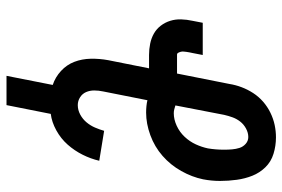

<svg xmlns="http://www.w3.org/2000/svg" viewBox="-159 -563 868 590"><g transform="rotate(90 275.0 -268.0)"><path d="M213 146 241 4Q217 -4 198 -21.5Q179 -39 170 -62.5Q161 -86 160.5 -113Q160 -140 165 -167L190 -292H149Q131 -292 114 -295.5Q97 -299 83 -307Q69 -315 59 -328Q49 -341 44 -357Q39 -373 39.5 -390.5Q40 -408 44 -426L50 -457H149L143 -426Q142 -421 141 -416.5Q140 -412 139.5 -407.5Q139 -403 138.5 -398.5Q138 -394 139 -390Q140 -386 142 -382Q144 -378 148 -378H206L238 -539Q241 -558 248 -576.5Q255 -595 266 -612Q277 -629 292.5 -642.5Q308 -656 326.5 -665Q345 -674 364 -678Q383 -682 402 -682Q428 -682 452.5 -674.5Q477 -667 494 -649.5Q511 -632 520 -609.5Q529 -587 532.5 -561.5Q536 -536 536 -510Q536 -484 531 -458Q524 -424 505.5 -391Q487 -358 459 -333.5Q431 -309 395.5 -296Q360 -283 326 -283Q316 -283 306 -284Q296 -285 288 -287L261 -151Q258 -137 258 -123.5Q258 -110 263 -98.5Q268 -87 279 -80Q290 -73 303 -73Q318 -73 332 -80.5Q346 -88 356 -100Q366 -112 372 -126Q378 -140 382 -154L474 -139Q468 -113 455.5 -88Q443 -63 424.5 -42Q406 -21 380.5 -7Q355 7 330 10L303 146ZM328 -368Q347 -368 366.5 -377Q386 -386 400.5 -401.5Q415 -417 423.5 -435.5Q432 -454 436 -473Q438 -485 439 -497.5Q440 -510 440 -522.5Q440 -535 439 -547Q438 -559 434.5 -570Q431 -581 422 -589Q413 -597 401 -597Q388 -597 375 -590Q362 -583 353.5 -572Q345 -561 340.5 -548.5Q336 -536 333 -523L304 -373Q310 -371 316 -369.5Q322 -368 328 -368Z"/></g></svg>

Font: Lode Dark
Style: Bold Italic
Weight: 700
Italic angle: -11°
Monospace: yes
Designer: Belleve Invis
Foundry: Belleve Invis
Version: Version 29.2.0; ttfautohint (v1.8.3)